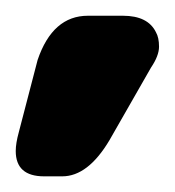

<svg xmlns="http://www.w3.org/2000/svg" viewBox="-20 -979 222 244"><path d="M3.9 -811 27.8 -902.8Q46.9 -959 91.8 -959H136.2Q168 -959 178.2 -938Q182.1 -931.2 182.1 -919.7Q182.1 -908.2 171.9 -893.1L119.1 -800.8Q91.8 -754.9 59.1 -754.9H36.1Q0 -754.9 0 -787.1Q0 -796.9 3.9 -811Z"/></svg>

Font: Days One
Style: Regular
Weight: 400
Designer: Alexander Kalachev, Alexey Maslov, Jovanny Lemonad
Foundry: Alexander Kalachev, Alexey Maslov, Jovanny Lemonad
Version: Version 1.002